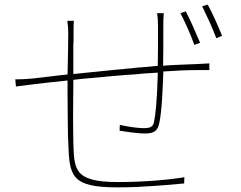

<svg xmlns="http://www.w3.org/2000/svg" viewBox="-20 -798 1040 830"><path d="M940 -643C923 -686 897 -744 878 -778L854 -771C871 -736 898 -679 915 -633L940 -643ZM845 -613C828 -654 801 -715 783 -749L760 -741C779 -705 805 -647 820 -604L845 -613ZM776 -5 777 -32C721 -22 608 -11 490 -11C296 -11 301 -68 297 -185C297 -201 296 -236 296 -279V-300C296 -343 297 -392 297 -441V-453C324 -456 351 -459 379 -461L389 -462C400 -463 412 -464 424 -465L434 -466C440 -467 447 -468 454 -468L464 -469C499 -472 535 -475 569 -477L579 -478L589 -479L599 -480C620 -481 641 -483 662 -484C662 -467 661 -448 660 -430V-418C657 -362 653 -305 647 -278C644 -250 631 -244 601 -244C575 -244 536 -250 498 -258L497 -233C516 -230 569 -221 608 -221C647 -221 662 -233 669 -268C680 -320 684 -424 686 -489C743 -493 791 -495 829 -495C831 -495 833 -495 835 -495H846C862 -495 875 -495 885 -495V-524C871 -523 854 -522 829 -521C786 -519 737 -518 685 -514C686 -553 686 -604 686 -647V-679V-684C686 -702 686 -722 688 -741H659C662 -724 663 -704 663 -684V-680V-650C663 -608 663 -556 662 -513C647 -512 632 -511 617 -509L607 -508C605 -508 603 -508 602 -508L592 -507C587 -507 581 -506 576 -506L566 -505C561 -504 556 -504 551 -503L525 -501C520 -500 515 -500 510 -499L495 -498L485 -497L475 -496L465 -495C406 -489 349 -483 297 -478V-500V-506V-522V-527V-538V-543V-554C297 -559 297 -564 297 -569V-579V-594V-603V-608L298 -617V-621V-634V-638V-654C298 -672 298 -695 299 -708H271C274 -686 275 -674 275 -659V-647C275 -622 274 -555 272 -476C210 -470 157 -462 125 -459C104 -457 80 -455 46 -455L49 -424C77 -428 97 -430 127 -434C162 -438 210 -444 272 -450V-444V-402C272 -400 272 -398 272 -396V-384C273 -299 273 -217 275 -183C280 -38 285 12 489 12C519 12 549 11 578 10L589 9C662 6 730 -1 776 -5Z"/></svg>

Font: Glow Sans SC Normal Thin
Style: Regular
Weight: 100
Designer: Ryoko NISHIZUKA (kana, bopomofo & ideographs); Paul D. Hunt (Latin, Greek & Cyrillic); Sandoll Communications, Soo-young
Version: Version 0.93